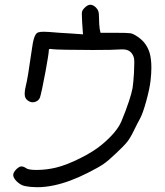

<svg xmlns="http://www.w3.org/2000/svg" viewBox="-20 -783 690 802"><path d="M84 -5.9Q66.9 -9.3 50.8 -24.4Q35.2 -39.6 35.2 -52.2Q35.2 -62 47.4 -75.2Q60.1 -87.9 69.8 -87.9Q73.7 -87.9 79.1 -85.9Q85 -83.5 88.9 -80.6Q99.1 -73.2 129.9 -73.2Q133.8 -73.2 137.7 -73.2Q175.3 -73.7 214.4 -83Q258.8 -93.8 315.9 -122.6Q372.6 -150.9 407.7 -180.7Q467.8 -231.4 486.8 -275.4Q505.4 -319.8 518.6 -359.9Q529.8 -393.6 533.7 -415Q537.1 -437 539.6 -477.1Q541 -506.8 541 -522Q541 -529.8 540.5 -533.7Q539.6 -546.4 532.2 -557.6Q520 -576.7 492.2 -576.7Q489.7 -576.7 486.8 -576.7Q454.6 -574.2 368.7 -574.2Q305.2 -574.2 255.9 -575.2Q206.1 -576.2 199.7 -577.6Q188.5 -579.6 186 -578.1Q183.6 -576.7 183.6 -568.8Q183.6 -563.5 179.7 -539.6Q175.8 -515.6 170.4 -485.8Q163.6 -449.7 156.7 -416Q149.4 -382.3 147 -376Q142.1 -363.3 129.4 -358.4Q116.2 -353 104 -358.4Q87.4 -366.2 84 -380.9Q83 -385.7 83 -391.6Q83 -404.8 87.9 -424.8Q91.8 -439 97.7 -474.6Q103.5 -510.3 108.4 -545.9Q111.8 -570.3 114.7 -587.4Q117.2 -605 120.1 -616.2Q127 -644 140.1 -647.9Q148.4 -650.4 163.6 -650.4Q173.3 -650.4 186 -649.4Q203.1 -647.9 229.5 -646Q256.3 -644.5 276.9 -643.1Q293.5 -642.1 326.7 -639.6Q325.7 -656.2 323.2 -688.5Q321.8 -712.4 321.8 -723.6Q321.8 -729.5 322.3 -732.4Q323.7 -740.7 333.5 -750.5Q346.2 -763.2 357.4 -763.2Q368.7 -763.2 380.9 -751.5Q388.7 -743.2 391.1 -735.4Q393.6 -727.5 393.6 -708.5Q393.6 -695.8 394.5 -682.1Q395.5 -668.5 396.5 -662.1Q397.5 -656.7 399.9 -646Q399.9 -646 465.3 -646Q514.2 -646 525.4 -644Q536.6 -642.1 555.2 -629.4Q592.3 -604.5 605 -562Q612.3 -536.6 612.3 -500.5Q612.3 -476.1 608.9 -446.3Q605 -412.1 590.8 -360.4Q576.7 -309.1 564.9 -287.6Q562 -282.2 553.7 -266.6Q545.9 -250.5 537.1 -233.4Q524.4 -207 511.2 -190.4Q498 -173.8 465.8 -143.6Q432.6 -111.8 412.6 -98.1Q392.6 -84 346.7 -61Q271 -22.5 205.6 -8.8Q169.4 -1 135.7 -1Q108.9 -1 84 -5.9Z"/></svg>

Font: Casuwalt
Style: Regular
Weight: 400
Designer: Walter E Stewart
Version: 0.1